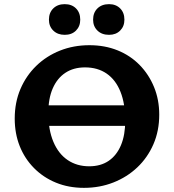

<svg xmlns="http://www.w3.org/2000/svg" viewBox="-20 -891 837 926"><path d="M385 15Q311 15 250 -10Q189 -35 144 -80.5Q99 -126 75 -186.5Q51 -247 51 -319Q51 -397 78.5 -461.5Q106 -526 155 -573.5Q204 -621 269.5 -647Q335 -673 411 -673Q486 -673 547.5 -648Q609 -623 653.5 -577.5Q698 -532 723 -471Q748 -410 748 -338Q748 -260 720 -195.5Q692 -131 642.5 -84Q593 -37 527 -11Q461 15 385 15ZM410 -89Q466 -89 504.5 -115.5Q543 -142 563.5 -191Q584 -240 584 -309Q584 -391 561 -448.5Q538 -506 494.5 -536Q451 -566 390 -566Q335 -566 295.5 -540Q256 -514 234.5 -465Q213 -416 213 -346Q213 -265 237.5 -207Q262 -149 306.5 -119Q351 -89 410 -89ZM101 -284V-383H689V-284ZM292 -723Q258 -723 237 -743.5Q216 -764 216 -796Q216 -830 237 -850.5Q258 -871 292 -871Q326 -871 346.5 -850.5Q367 -830 367 -796Q367 -764 346.5 -743.5Q326 -723 292 -723ZM506 -723Q471 -723 450 -743.5Q429 -764 429 -796Q429 -830 450 -850.5Q471 -871 506 -871Q539 -871 559.5 -850.5Q580 -830 580 -796Q580 -764 559.5 -743.5Q539 -723 506 -723Z"/></svg>

Font: Ysabeau ExtraBold
Style: Regular
Weight: 800
Designer: Christian Thalmann (Catharsis Fonts)
Version: Version 2.002